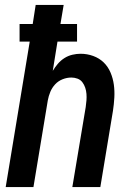

<svg xmlns="http://www.w3.org/2000/svg" viewBox="-20 -755 540 775"><path d="M3 0 100 -587H59V-658H112L124 -735H237L224 -658H291V-587H212L193 -469Q202 -484 213.5 -497.5Q225 -511 240 -520.5Q255 -530 272 -534Q289 -538 305 -538Q332 -538 356.5 -529Q381 -520 398.5 -503Q416 -486 426 -462.5Q436 -439 439.5 -413.5Q443 -388 441.5 -361Q440 -334 436 -308L385 0H272L326 -323Q328 -337 329 -350Q330 -363 329 -376Q328 -389 324 -401Q320 -413 312.5 -423Q305 -433 293 -437.5Q281 -442 268 -442Q250 -442 232.5 -435Q215 -428 202.5 -414.5Q190 -401 183 -384Q176 -367 173 -350L115 0Z"/></svg>

Font: Iosevka Curly Oblique
Style: Bold
Weight: 700
Italic angle: -9°
Monospace: yes
Designer: Belleve Invis
Foundry: Belleve Invis
Version: Version 11.1.0; ttfautohint (v1.8.3)